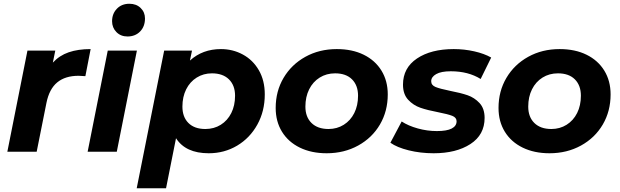

<svg xmlns="http://www.w3.org/2000/svg" viewBox="-20 -807 3296 1021"><path d="M462 -546 434 -402Q406 -404 398 -404Q327 -404 284.5 -369Q242 -334 227 -260L175 0H19L126 -538H274L261 -474Q296 -512 345.5 -529Q395 -546 462 -546Z M553 -538H708L601 0H446ZM576 -694Q576 -734 601.5 -760.5Q627 -787 668 -787Q705 -787 728 -764.5Q751 -742 751 -709Q751 -666 725 -639.5Q699 -613 658 -613Q622 -613 599 -636.5Q576 -660 576 -694Z M1388 -305Q1388 -216 1348.5 -144.5Q1309 -73 1241 -32.5Q1173 8 1090 8Q967 8 916 -72L863 194H707L853 -538H1001L990 -485Q1057 -546 1155 -546Q1218 -546 1271.5 -517Q1325 -488 1356.5 -433.5Q1388 -379 1388 -305ZM1230 -298Q1230 -353 1197.5 -385Q1165 -417 1107 -417Q1062 -417 1026 -394.5Q990 -372 970 -332Q950 -292 950 -240Q950 -185 982 -153Q1014 -121 1072 -121Q1118 -121 1154 -143.5Q1190 -166 1210 -206Q1230 -246 1230 -298Z M1446 -233Q1446 -322 1488 -393Q1530 -464 1604 -505Q1678 -546 1771 -546Q1853 -546 1914 -516Q1975 -486 2008.5 -431.5Q2042 -377 2042 -305Q2042 -216 2000.5 -145Q1959 -74 1884.5 -33Q1810 8 1717 8Q1636 8 1574.5 -22Q1513 -52 1479.5 -106.5Q1446 -161 1446 -233ZM1884 -298Q1884 -353 1852 -385Q1820 -417 1762 -417Q1716 -417 1680 -394.5Q1644 -372 1624 -332Q1604 -292 1604 -240Q1604 -185 1636.5 -153Q1669 -121 1727 -121Q1772 -121 1808 -143.5Q1844 -166 1864 -206Q1884 -246 1884 -298Z M2056 -48 2116 -161Q2151 -138 2201.5 -124Q2252 -110 2303 -110Q2356 -110 2382 -123.5Q2408 -137 2408 -162Q2408 -182 2385 -191Q2362 -200 2311 -210Q2253 -221 2215.5 -234Q2178 -247 2150.5 -276.5Q2123 -306 2123 -357Q2123 -446 2197.5 -496Q2272 -546 2393 -546Q2449 -546 2502 -534Q2555 -522 2592 -501L2536 -387Q2470 -428 2377 -428Q2326 -428 2299.5 -413Q2273 -398 2273 -375Q2273 -354 2296 -344.5Q2319 -335 2373 -324Q2430 -313 2466.5 -300.5Q2503 -288 2530 -259Q2557 -230 2557 -180Q2557 -90 2481.5 -41Q2406 8 2286 8Q2216 8 2153.5 -7.5Q2091 -23 2056 -48Z M2631 -233Q2631 -322 2673 -393Q2715 -464 2789 -505Q2863 -546 2956 -546Q3038 -546 3099 -516Q3160 -486 3193.5 -431.5Q3227 -377 3227 -305Q3227 -216 3185.5 -145Q3144 -74 3069.5 -33Q2995 8 2902 8Q2821 8 2759.5 -22Q2698 -52 2664.5 -106.5Q2631 -161 2631 -233ZM3069 -298Q3069 -353 3037 -385Q3005 -417 2947 -417Q2901 -417 2865 -394.5Q2829 -372 2809 -332Q2789 -292 2789 -240Q2789 -185 2821.5 -153Q2854 -121 2912 -121Q2957 -121 2993 -143.5Q3029 -166 3049 -206Q3069 -246 3069 -298Z"/></svg>

Font: Idrija
Style: Bold Italic
Weight: 700
Italic angle: -11.3°
Designer: Julieta Ulanovsky
Foundry: Julieta Ulanovsky
Version: Version 7.200